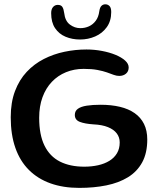

<svg xmlns="http://www.w3.org/2000/svg" viewBox="-20 -858 760 916"><path d="M358.2 38.4Q281.4 38.4 220.9 16.8Q160.3 -4.8 117.9 -47.2Q75.4 -89.6 53.3 -152.6Q31.2 -215.6 31.2 -298.5Q31.2 -369.8 51.6 -423.5Q71.9 -477.2 107.4 -515.1Q142.9 -553 189.2 -576.6Q235.4 -600.1 287.5 -611Q339.6 -621.9 392.5 -621.9Q430.1 -621.9 465.9 -615.1Q501.8 -608.4 530.8 -596.5Q559.7 -584.6 576.8 -569.2Q593.9 -553.8 593.9 -536.4Q593.9 -517.3 581 -506.5Q568.2 -495.8 548.6 -495.8Q536.4 -495.8 522.6 -500.8Q508.8 -505.9 490.2 -512.6Q471.6 -519.2 444.7 -524.3Q417.8 -529.4 379.2 -529.4Q333.6 -529.4 294.8 -513.5Q256.1 -497.7 227.4 -467.6Q198.7 -437.6 182.8 -394.2Q166.9 -350.9 166.9 -296Q166.9 -215 192.3 -163.3Q217.6 -111.7 265.9 -87.2Q314.2 -62.8 381.9 -62.8Q417.4 -62.8 448.1 -69.7Q478.9 -76.6 502 -90.8Q525.2 -105.1 538.1 -126.9Q551.1 -148.7 551.1 -178.4Q551.1 -203 536.9 -221.7Q522.8 -240.3 495 -251.5Q467.2 -262.8 426.4 -264.6Q384.6 -267.4 360.8 -276.6Q337 -285.7 337 -309.7Q337 -328.6 351.7 -339.1Q366.4 -349.6 394 -353.9Q421.6 -358.2 460 -358.2Q511 -358.2 552.2 -348.4Q593.3 -338.6 622.4 -318.2Q651.5 -297.9 667.1 -266.5Q682.6 -235.1 682.6 -192.2Q682.6 -127.9 658.4 -83.5Q634.1 -39.1 590.3 -12.3Q546.6 14.4 487.5 26.4Q428.4 38.4 358.2 38.4ZM362.1 -669.5Q324.2 -669.5 292.8 -682.7Q261.3 -695.9 242.7 -723.7Q224.1 -751.5 224.1 -795.1Q224.1 -814.1 233 -824.4Q241.9 -834.7 255.7 -834.7Q271.1 -834.7 277.4 -825.1Q283.7 -815.6 286.2 -796.2Q290.6 -757.8 313.4 -740.8Q336.2 -723.7 363 -723.7Q385.2 -723.7 404.4 -732.4Q423.7 -741.2 436.9 -759.1Q450.2 -776.9 453.7 -804.3Q456.4 -822.6 464 -830Q471.6 -837.5 482.7 -837.5Q494.2 -837.5 502.4 -829.2Q510.6 -820.9 510.6 -800.5Q510.6 -757.6 489.3 -728.3Q468.1 -698.9 434.2 -684.2Q400.4 -669.5 362.1 -669.5Z"/></svg>

Font: Gluten Thin
Style: Regular
Weight: 100
Designer: Tyler Finck
Foundry: Etcetera Type Company
Version: Version 1.300